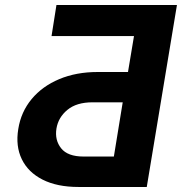

<svg xmlns="http://www.w3.org/2000/svg" viewBox="-20 -744 724 764"><path d="M564 0H292.5Q207 0 149.4 -29.3Q91.8 -58.6 66.7 -110.6Q41.5 -162.6 52.7 -230.5Q63.5 -298.8 106 -349.9Q148.4 -400.9 215.8 -429.2Q283.2 -457.5 369.1 -457.5H489.3L513.2 -600.6H185.1L204.6 -724.1H684.1ZM433.1 -121.1 468.3 -336.9H348.1Q284.7 -336.9 248.3 -306.9Q211.9 -276.9 204.6 -232.4Q197.3 -186.5 223.4 -153.8Q249.5 -121.1 312.5 -121.1Z"/></svg>

Font: Inter
Style: Bold Italic
Weight: 700
Italic angle: -9.39999°
Designer: Rasmus Andersson
Foundry: rsms
Version: Version 4.001;git-9221beed3